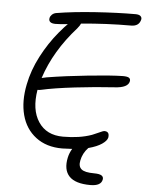

<svg xmlns="http://www.w3.org/2000/svg" viewBox="-62 -793 806 1062"><g transform="rotate(5 340.5 -261.5)"><path d="M307.1 32.2Q219.2 32.2 160.6 -12.5Q102.1 -57.1 82 -133.1Q62 -209 81.1 -303.2Q96.7 -383.3 137.5 -461.4Q178.2 -539.6 231.9 -604Q266.6 -645 278.8 -655.8Q235.8 -650.9 210 -650.9Q189.9 -650.9 180.9 -658.7Q171.9 -666.5 174.8 -680.2Q176.3 -689.9 185.3 -699Q194.3 -708 208 -710.9Q302.2 -726.6 425.3 -734.9Q548.3 -743.2 647 -743.2Q665.5 -743.2 674.1 -736.1Q682.6 -729 681.2 -717.8Q672.9 -678.2 627.9 -678.2Q490.7 -678.2 351.1 -665Q348.6 -656.7 333 -637.2Q210.4 -500.5 160.2 -346.2Q163.1 -347.2 187 -352.1Q291 -369.1 417.7 -382.1Q544.4 -395 606.9 -396Q632.8 -396 641.6 -389.6Q650.4 -383.3 647.9 -370.1Q640.6 -334 566.9 -330.1Q464.8 -323.7 348.4 -310.1Q231.9 -296.4 163.1 -280.8Q155.3 -278.8 143.1 -278.8Q124.5 -168 169.2 -100.6Q213.9 -33.2 306.2 -33.2Q397.9 -33.2 464.8 -57.1Q471.7 -59.6 474.1 -61Q485.4 -65.4 499.5 -72Q513.7 -78.6 520.8 -81.3Q527.8 -84 532.2 -84Q561.5 -84 556.2 -49.8Q552.2 -32.2 525.6 -13.9Q499 4.4 451.2 17.1Q420.9 48.8 413.1 89.8Q406.2 122.6 424.6 138.2Q442.9 153.8 495.1 153.8Q524.9 153.8 536.9 161.6Q548.8 169.4 545.9 184.1Q539.1 220.2 480 220.2Q396.5 220.2 362.3 184.1Q328.1 147.9 342.8 79.1Q348.6 52.7 362.8 29.8Q317.4 32.2 307.1 32.2Z"/></g></svg>

Font: Shantell Sans Irregular
Style: Italic
Weight: 300
Italic angle: -11.31°
Designer: Stephen Nixon, Anya Danilova, Shantell Martin
Foundry: Arrow Type
Version: Version 1.006;[9816181b4]